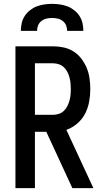

<svg xmlns="http://www.w3.org/2000/svg" viewBox="-20 -975 540 995"><path d="M60 0V-735H255Q283 -735 310.5 -729Q338 -723 361.5 -708Q385 -693 402 -670.5Q419 -648 429.5 -622.5Q440 -597 444 -569Q448 -541 448 -514Q448 -481 442 -448Q436 -415 421 -386Q406 -357 380.5 -335Q355 -313 324 -302L464 0H355L220 -292H161V0ZM161 -380H255Q270 -380 285 -385Q300 -390 311 -400.5Q322 -411 329 -425Q336 -439 340 -453.5Q344 -468 345.5 -483Q347 -498 347 -514Q347 -529 345.5 -544Q344 -559 340 -574Q336 -589 329 -602.5Q322 -616 311 -626.5Q300 -637 285 -642Q270 -647 255 -647H161ZM88 -815Q88 -835 92.5 -855Q97 -875 108 -892Q119 -909 135.5 -922Q152 -935 170.5 -942Q189 -949 209.5 -952Q230 -955 250 -955Q270 -955 290.5 -952Q311 -949 329.5 -942Q348 -935 364.5 -922Q381 -909 392 -892Q403 -875 407.5 -855Q412 -835 412 -815H328Q328 -830 322.5 -843.5Q317 -857 305.5 -866Q294 -875 279.5 -878.5Q265 -882 250 -882Q235 -882 220.5 -878.5Q206 -875 194.5 -866Q183 -857 177.5 -843.5Q172 -830 172 -815Z"/></svg>

Font: Iosevka Term Semibold
Style: Regular
Weight: 600
Monospace: yes
Designer: Belleve Invis
Foundry: Belleve Invis
Version: Version 31.4.0